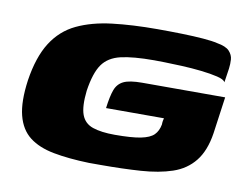

<svg xmlns="http://www.w3.org/2000/svg" viewBox="-59 -544 803 627"><g transform="rotate(10 343.0 -230.5)"><path d="M271 4Q203 2 153 -7.5Q103 -17 72 -41Q41 -65 29.5 -110Q18 -155 28 -227Q40 -306 70.5 -354Q101 -402 150.5 -425.5Q200 -449 266.5 -457Q333 -465 416 -465Q458 -465 497.5 -464Q537 -463 568 -460.5Q599 -458 615 -454Q645 -449 656.5 -436.5Q668 -424 669 -409Q670 -394 668 -379L661 -332Q657 -341 634 -346.5Q611 -352 579.5 -355.5Q548 -359 515.5 -360.5Q483 -362 457.5 -362.5Q432 -363 423 -363Q353 -363 312.5 -353.5Q272 -344 252 -315.5Q232 -287 223 -227Q217 -174 227 -147Q237 -120 265 -110.5Q293 -101 338 -101Q394 -101 424 -107Q454 -113 467 -126Q480 -139 484 -161Q484 -168 485 -173Q486 -178 487 -182H295Q300 -222 308 -243.5Q316 -265 335.5 -274.5Q355 -284 397 -284H672L655 -162Q646 -103 618.5 -68.5Q591 -34 546.5 -19Q502 -4 442.5 0Q383 4 310 4Q300 4 290 4Q280 4 271 4Z"/></g></svg>

Font: Genos ExtraBold
Style: Italic
Weight: 800
Italic angle: -8°
Version: Version 1.010